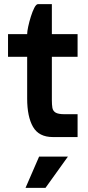

<svg xmlns="http://www.w3.org/2000/svg" viewBox="-20 -666 426 933"><path d="M19 -500H112Q112 -513 117 -536.5Q122 -560 130 -585.5Q138 -611 147 -628.5Q156 -646 165 -646H232V-500H357V-390H232V-179Q232 -158 234.5 -142.5Q237 -127 250 -119Q263 -111 294 -111H357V0H237Q169 0 140.5 -49.5Q112 -99 112 -187V-390H19ZM170 95H310L201 247H104Z"/></svg>

Font: Haskoy Bold
Style: Regular
Weight: 700
Designer: Ertekin Erdin
Foundry: Ertekin Erdin
Version: Version 1.500; ttfautohint (v1.8.3)